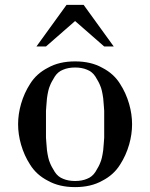

<svg xmlns="http://www.w3.org/2000/svg" viewBox="-20 -753 614 785"><path d="M66 -328Q79 -373 103 -410Q129 -452 176 -476Q222 -502 287 -502Q352 -502 398 -476Q445 -452 471 -410Q495 -373 508 -328Q520 -286 520 -245Q520 -204 508 -162Q495 -117 471 -80Q445 -38 398 -14Q352 12 287 12Q222 12 176 -14Q129 -38 103 -80Q79 -117 66 -162Q54 -204 54 -245Q54 -286 66 -328ZM168 -245V-190Q168 -188 169.5 -169.5Q171 -151 172 -139Q177 -103 184 -88Q189 -74 204 -50Q217 -30 238 -22Q259 -13 287 -13Q315 -13 336 -22Q357 -30 370 -50Q385 -74 390 -88Q397 -103 402 -139Q403 -151 404.5 -169.5Q406 -188 406 -190V-245V-300Q406 -302 404.5 -320.5Q403 -339 402 -351Q397 -387 390 -402Q385 -416 370 -440Q357 -460 336 -468Q315 -477 287 -477Q259 -477 238 -468Q217 -460 204 -440Q189 -416 184 -402Q177 -387 172 -351Q171 -339 169.5 -320.5Q168 -302 168 -300ZM129 -563 252 -733H322L445 -563H406L287 -667L168 -563Z"/></svg>

Font: Bailleul Roman
Style: Roman
Weight: 400
Version: Version 1